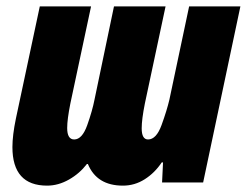

<svg xmlns="http://www.w3.org/2000/svg" viewBox="-20 -573 775 603"><path d="M128 10Q163 10 196.5 -9Q230 -28 253 -58H256Q284 10 366 10Q403 10 434.5 -10Q466 -30 488 -63H492L489 0H618L735 -553H574L512 -260Q504 -226 487.5 -180.5Q471 -135 445 -135Q425 -135 425 -170Q425 -198 435 -248L500 -553H338L277 -261Q270 -225 254 -180Q238 -135 213 -135Q191 -135 191 -171Q191 -198 201 -248L266 -553H105L30 -201Q19 -148 19 -111Q19 10 128 10Z"/></svg>

Font: Noto Sans Display Condensed Black
Style: Italic
Weight: 900
Width: 3
Italic angle: -192°
Designer: Monotype Design Team
Foundry: Monotype Imaging Inc.
Version: Version 1.900